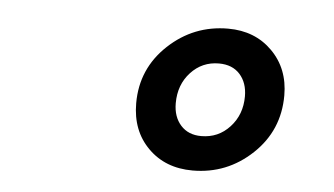

<svg xmlns="http://www.w3.org/2000/svg" viewBox="-33 -733 666 383"><g transform="rotate(5 300.0 -542.0)"><path d="M363.8 -397.9Q309.1 -397.9 274.7 -432.4Q240.2 -466.8 240.2 -522Q240.2 -591.3 290.8 -638.7Q341.3 -686 410.2 -686Q463.9 -686 498.5 -651.4Q533.2 -616.7 533.2 -563Q533.2 -492.7 482.9 -445.3Q432.6 -397.9 363.8 -397.9ZM375 -467.8Q409.2 -467.8 432.1 -492.7Q455.1 -517.6 455.1 -554.2Q455.1 -581.5 439.9 -598.4Q424.8 -615.2 397.9 -615.2Q364.3 -615.2 341.6 -590.6Q318.8 -565.9 318.8 -528.8Q318.8 -501.5 334 -484.6Q349.1 -467.8 375 -467.8Z"/></g></svg>

Font: Office Code Pro Bold Italic
Style: Regular
Weight: 700
Italic angle: -9°
Designer: Nathan Rutzky & Paul D. Hunt
Foundry: Adobe Systems Incorporated
Version: Version 1.004;PS 001.004;hotconv 1.0.70;makeotf.lib2.5.58329